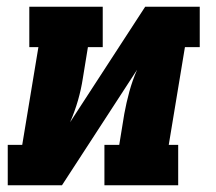

<svg xmlns="http://www.w3.org/2000/svg" viewBox="-20 -550 640 570"><path d="M3 0V-120H46L94 -410H67V-530H285V-410H241L226 -318Q221 -285 211.5 -252Q202 -219 188 -187L411 -530H573V-410H529L481 -120H509V0H290V-120H334L349 -212Q355 -245 364 -278Q373 -311 387 -343L164 0Z"/></svg>

Font: Iosevka Curly Slab HvExObl
Style: Regular
Weight: 900
Width: 7
Italic angle: -9°
Monospace: yes
Designer: Belleve Invis
Foundry: Belleve Invis
Version: Version 11.1.0; ttfautohint (v1.8.3)